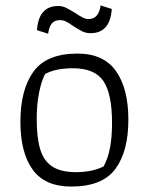

<svg xmlns="http://www.w3.org/2000/svg" viewBox="-20 -677 547 706"><path d="M116 -566Q122 -655 194 -655Q209 -655 222.5 -648.5Q236 -642 257 -629Q275 -617 285 -612Q295 -607 306 -607Q343 -607 350 -657L391 -644Q385 -555 313 -555Q296 -555 282 -562Q268 -569 248 -582Q233 -593 222.5 -598Q212 -603 201 -603Q180 -603 170 -590Q160 -577 157 -553ZM55 -229Q55 -347 103 -413.5Q151 -480 265 -480Q361 -480 406.5 -415.5Q452 -351 452 -237Q452 -120 404 -55.5Q356 9 242 9Q145 9 100 -53.5Q55 -116 55 -229ZM361 -65Q392 -120 392 -225Q392 -331 360.5 -378.5Q329 -426 248 -426Q185 -426 146 -405Q132 -379 123.5 -335.5Q115 -292 115 -240Q115 -170 128 -127.5Q141 -85 172.5 -64.5Q204 -44 259 -44Q319 -44 361 -65Z"/></svg>

Font: Athiti
Style: Regular
Weight: 400
Designer: CadsonDemak Team
Foundry: CadsonDemak
Version: Version 1.033